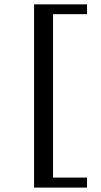

<svg xmlns="http://www.w3.org/2000/svg" viewBox="-20 -728 463 880"><path d="M136.2 131.8V-708H378.9V-663.1H223.1V85.9H378.9V131.8Z"/></svg>

Font: BabelStone Ogham
Style: Regular
Weight: 400
Designer: Andrew West
Foundry: BabelStone
Version: Version 2.02 March 14, 2022